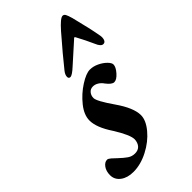

<svg xmlns="http://www.w3.org/2000/svg" viewBox="-239 -739 820 820"><g transform="rotate(-45 170.5 -329.0)"><path d="M-26 -47Q-26 -71 -14.5 -87Q-3 -103 12 -103Q18 -103 28 -94.5Q38 -86 49 -75Q68 -57 82.5 -47Q97 -37 115 -37Q135 -37 145.5 -49Q156 -61 157 -81Q157 -108 117 -172Q77 -232 77 -274Q77 -308 105.5 -343.5Q134 -379 171.5 -403Q209 -427 232 -427Q252 -427 272 -417.5Q292 -408 305.5 -394.5Q319 -381 319 -371Q319 -356 301 -335.5Q283 -315 268 -315Q254 -315 235 -340Q227 -352 215 -359.5Q203 -367 190 -367Q175 -367 166 -356Q157 -345 157 -330Q157 -311 203 -245Q249 -179 249 -135Q249 -104 219.5 -68.5Q190 -33 144.5 -9.5Q99 14 55 14Q19 14 -3.5 -3Q-26 -20 -26 -47ZM335 -635Q357 -549 366 -497Q368 -483 364 -473Q360 -463 350 -463Q336 -463 325 -490Q309 -526 287 -567Q283 -575 277 -567L190 -489Q162 -463 151 -463Q141 -463 141 -474Q141 -486 152 -500Q194 -553 261 -630Q298 -672 312 -672Q320 -672 324.5 -664Q329 -656 335 -635Z"/></g></svg>

Font: EB Garamond SemiBold
Style: Italic
Weight: 600
Italic angle: -17.2°
Designer: Georg Duffner and Octavio Pardo
Foundry: Georg Duffner
Version: Version 1.000